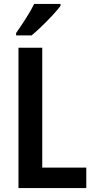

<svg xmlns="http://www.w3.org/2000/svg" viewBox="-20 -957 479 977"><path d="M74 0V-714H195V-104H419V0ZM288 -927Q274 -908 248 -880Q222 -852 193 -824Q164 -796 141 -777H62V-789Q88 -826 112.5 -864.5Q137 -903 154 -937H288Z"/></svg>

Font: Noto Sans Thai Looped Condensed SemiBold
Style: Regular
Weight: 600
Width: 3
Designer: Sasikarn Vongin, Ben Mitchell
Foundry: The Fontpad Ltd
Version: Version 1.001; ttfautohint (v1.8.4.7-5d5b)